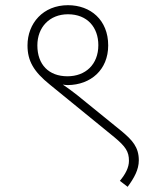

<svg xmlns="http://www.w3.org/2000/svg" viewBox="-20 -652 591 740"><path d="M86 -477C86 -417 110 -376 172 -326L421 -123C464 -87 477 -68 477 -32C477 -6 463 20 442 45L472 68C497 34 515 2 515 -34C515 -85 490 -112 448 -147L278 -285C259 -300 240 -314 222 -326C229 -325 235 -324 241 -324C330 -325 397 -383 397 -477C397 -575 329 -632 242 -632C146 -632 86 -562 86 -477ZM124 -477C124 -547 171 -597 242 -597C317 -597 359 -546 359 -478C359 -403 309 -358 240 -358C168 -358 124 -403 124 -477Z"/></svg>

Font: Noto Sans ExtraLight
Style: Italic
Weight: 200
Italic angle: -12°
Designer: Monotype Design Team
Foundry: Monotype Imaging Inc.
Version: Version 2.013